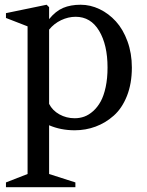

<svg xmlns="http://www.w3.org/2000/svg" viewBox="-20 -532 616 802"><path d="M294.9 230V250H4.9V230L95.2 194.8V-421.9L4.9 -457V-477.1L174.8 -512.2L185.1 -502V-452.1Q212.4 -485.8 243.7 -499Q274.9 -512.2 316.9 -512.2Q357.4 -512.2 395.8 -493.9Q434.1 -475.6 464.1 -442.6Q494.1 -409.7 512.5 -359.4Q530.8 -309.1 530.8 -250Q530.8 -183.1 510.3 -131.3Q489.7 -79.6 455.3 -49.1Q420.9 -18.6 379.4 -3.2Q337.9 12.2 292 12.2Q233.9 12.2 185.1 -8.8V194.8ZM295.9 -461.9Q265.1 -461.9 235.4 -447.8Q205.6 -433.6 185.1 -408.2V-98.1Q199.2 -70.3 228.3 -54.2Q257.3 -38.1 292 -38.1Q313 -38.1 332 -44.9Q351.1 -51.8 369.1 -67.9Q387.2 -84 400.4 -107.9Q413.6 -131.8 421.4 -168.2Q429.2 -204.6 429.2 -250Q429.2 -344.7 394 -403.3Q358.9 -461.9 295.9 -461.9Z"/></svg>

Font: Amethysta
Style: Regular
Weight: 400
Designer: Konstantin Vinogradov, Alexei Vanyashin
Foundry: Cyreal (www.cyreal.org)
Version: Version 1.002